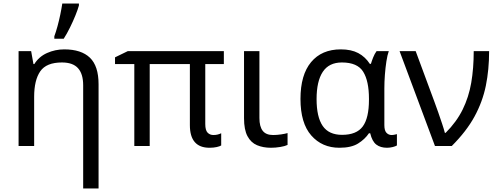

<svg xmlns="http://www.w3.org/2000/svg" viewBox="-20 -825 2825 1085"><path d="M343 -546Q439 -546 488 -499Q537 -452 537 -349V240H450V-343Q450 -407 421 -439.5Q392 -472 330 -472Q242 -472 207.5 -422Q173 -372 173 -278V0H85V-536H156L169 -463H174Q200 -505 246 -525.5Q292 -546 343 -546ZM287 -606V-620Q296 -644 305 -677Q314 -710 321 -744Q328 -778 332 -805H426V-794Q420 -772 406.5 -738.5Q393 -705 375.5 -669.5Q358 -634 340 -606Z M1186 -62Q1200 -62 1211 -65Q1222 -68 1230 -72V-3Q1222 2 1204.5 6Q1187 10 1164 10Q1053 10 1053 -118V-463H826V0H739V-463H630V-501L702 -536H1245V-463H1140V-124Q1140 -89 1153 -75.5Q1166 -62 1186 -62Z M1446 -536V-158Q1446 -110 1464.5 -86Q1483 -62 1523 -62Q1545 -62 1568.5 -65.5Q1592 -69 1605 -73V-6Q1591 1 1564 5.5Q1537 10 1511 10Q1467 10 1432.5 -4.5Q1398 -19 1378.5 -55.5Q1359 -92 1359 -157V-536Z M1898 10Q1800 10 1739 -59.5Q1678 -129 1678 -266Q1678 -402 1738 -474Q1798 -546 1906 -546Q1965 -546 2004.5 -525Q2044 -504 2070 -464H2076Q2081 -481 2089 -501Q2097 -521 2108 -536H2177Q2169 -514 2163.5 -478Q2158 -442 2155 -402Q2152 -362 2152 -326V-118Q2152 -87 2164 -74.5Q2176 -62 2193 -62Q2201 -62 2210 -64Q2219 -66 2223 -67V-3Q2215 2 2199 6Q2183 10 2167 10Q2130 10 2106.5 -8Q2083 -26 2072 -72H2065Q2042 -38 2003.5 -14Q1965 10 1898 10ZM1913 -63Q1995 -63 2030 -110.5Q2065 -158 2065 -261V-267Q2065 -367 2032.5 -419.5Q2000 -472 1912 -472Q1839 -472 1804 -419Q1769 -366 1769 -265Q1769 -164 1803.5 -113.5Q1838 -63 1913 -63Z M2238 -536H2329L2436 -247Q2445 -223 2456.5 -190Q2468 -157 2478.5 -125.5Q2489 -94 2494 -74H2498Q2560 -136 2594.5 -206Q2629 -276 2643 -357.5Q2657 -439 2657 -536H2744Q2744 -431 2725.5 -340.5Q2707 -250 2661.5 -166.5Q2616 -83 2533 0H2438Z"/></svg>

Font: Noto Sans
Style: Regular
Weight: 400
Designer: Monotype Design Team
Foundry: Monotype Imaging Inc.
Version: Version 1.902